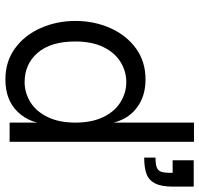

<svg xmlns="http://www.w3.org/2000/svg" viewBox="-34 -706 756 729"><g transform="rotate(90 344.5 -342.0)"><path d="M60 -250Q60 -321 87 -382Q114 -443 164 -479.5Q214 -516 282 -516Q335 -516 373.5 -493.5Q412 -471 431.5 -433.5Q451 -396 451 -350V-250H446Q446 -312 425 -355.5Q404 -399 368.5 -421Q333 -443 292 -443Q251 -443 215.5 -421Q180 -399 159 -355.5Q138 -312 138 -250Q138 -156 181 -106.5Q224 -57 292 -57Q333 -57 368.5 -79Q404 -101 425 -144.5Q446 -188 446 -250H451V-150Q451 -79 406 -31.5Q361 16 282 16Q214 16 164 -20.5Q114 -57 87 -118Q60 -179 60 -250ZM446 -700H519V0H446ZM637 -619H689Q689 -576 677 -552.5Q665 -529 641.5 -520Q618 -511 579 -511V-554Q606 -554 618 -559.5Q630 -565 633.5 -578Q637 -591 637 -619ZM589 -699H689V-619H589Z"/></g></svg>

Font: Uncut Sans VF
Style: Regular
Weight: 400
Designer: Kasper Nordkvist
Foundry: Uncut Type
Version: Version 1.100;FEAKit 1.0